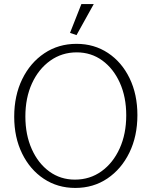

<svg xmlns="http://www.w3.org/2000/svg" viewBox="-20 -912 747 946"><path d="M351 14Q264 14 196 -31Q128 -76 89 -155.5Q50 -235 50 -337Q50 -441 89.5 -522Q129 -603 198.5 -649.5Q268 -696 357 -696Q444 -696 512 -651Q580 -606 618.5 -526.5Q657 -447 657 -345Q657 -241 617.5 -160Q578 -79 509 -32.5Q440 14 351 14ZM349 -27Q423 -27 480 -68Q537 -109 569.5 -180.5Q602 -252 602 -344Q602 -434 570.5 -504Q539 -574 484 -614Q429 -654 358 -654Q285 -654 227.5 -613Q170 -572 137.5 -501Q105 -430 105 -338Q105 -248 136.5 -177.5Q168 -107 223 -67Q278 -27 349 -27ZM357 -739 442 -892H381L325 -750Z"/></svg>

Font: Catamaran Thin
Style: Regular
Weight: 100
Designer: Pria Ravichandran
Version: Version 2.000